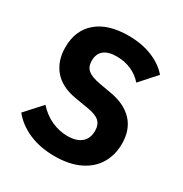

<svg xmlns="http://www.w3.org/2000/svg" viewBox="-168 -839 935 980"><g transform="rotate(30 300.0 -349.0)"><path d="M31 -96 118 -192Q155 -151 200.5 -130.5Q246 -110 294 -110Q347 -110 375.5 -134Q404 -158 404 -203Q404 -240 382.5 -259Q361 -278 310 -286L237 -298Q147 -313 103 -365.5Q59 -418 59 -498Q59 -598 125 -654Q191 -710 310 -710Q388 -710 449 -685.5Q510 -661 548 -617L463 -522Q435 -554 396 -571Q357 -588 311 -588Q261 -588 235.5 -567Q210 -546 210 -505Q210 -470 232 -451.5Q254 -433 306 -424L379 -411Q464 -396 510 -346Q556 -296 556 -215Q556 -149 525.5 -97.5Q495 -46 434.5 -17Q374 12 289 12Q204 12 138 -16.5Q72 -45 31 -96Z"/></g></svg>

Font: iA Writer Duo V
Style: Regular
Weight: 400
Designer: Mike Abbink, Paul van der Laan, Pieter van Rosmalen, Oliver Reichenstein
Foundry: Information Architects Inc.
Version: Version 2.000